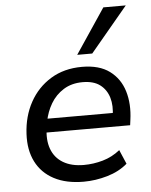

<svg xmlns="http://www.w3.org/2000/svg" viewBox="-54 -800 671 853"><g transform="rotate(-5 281.5 -373.0)"><path d="M285 9Q207 9 153 -19.5Q99 -48 72.5 -100.5Q46 -153 50 -225Q54 -303 88 -365Q122 -427 181.5 -463.5Q241 -500 321 -500Q398 -500 444 -466Q490 -432 507.5 -374.5Q525 -317 515 -246L512 -223H122L131 -284H458L438 -268Q446 -316 435 -352.5Q424 -389 395.5 -410.5Q367 -432 318 -432Q269 -432 233 -409.5Q197 -387 175.5 -350.5Q154 -314 146 -271L142 -247Q133 -191 148 -150Q163 -109 200 -87Q237 -65 292 -65Q335 -65 377 -77Q419 -89 454 -117L481 -54Q444 -22 391 -6.5Q338 9 285 9ZM305 -555 439 -755H539L372 -555Z"/></g></svg>

Font: Nunito Sans 10pt Medium
Style: Italic
Weight: 500
Italic angle: -9°
Designer: Vernon Adams
Foundry: Vernon Adams
Version: Version 3.101;gftools[0.9.27]